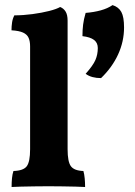

<svg xmlns="http://www.w3.org/2000/svg" viewBox="-20 -745 540 768"><path d="M26.4 3Q26.4 -16 28 -32.3Q29.6 -48.6 33.8 -61Q73.8 -62.2 87.1 -80.1Q100.4 -98 100.4 -148V-559.4Q100.4 -580 94.4 -593.6Q88.4 -607.2 72.4 -614.6Q56.4 -622 26 -623.8Q26 -639.6 28.3 -655.2Q30.6 -670.8 37.4 -683.6Q72.8 -683.6 109.9 -688.6Q147 -693.6 176.6 -701.1Q206.2 -708.6 220.6 -717Q234.4 -711.6 242.4 -698.7Q250.4 -685.8 250.4 -662.6V-148Q250.4 -98 263.6 -80.1Q276.8 -62.2 313.6 -61Q317.2 -48.6 318.8 -31.7Q320.4 -14.8 320.4 3Q306 2 282.4 1.5Q258.8 1 230.6 0.5Q202.4 0 173.8 0Q145.2 0 116.6 0.5Q88 1 64 1.5Q40 2 26.4 3ZM430.2 -724.6Q454.4 -717 465.3 -697.2Q476.2 -677.4 476.2 -635.2Q476.2 -579 452.4 -527.2Q428.6 -475.4 384.2 -432.6Q365.8 -432.6 350.2 -436.7Q334.6 -440.8 322.6 -449.8Q352.2 -483 361.7 -505.1Q371.2 -527.2 371.2 -552.8Q371.2 -573.8 356.1 -585.3Q341 -596.8 309.8 -600.4Q309.8 -624.8 312.4 -646.3Q315 -667.8 322.6 -693.4Q355.4 -696 383 -703.6Q410.6 -711.2 430.2 -724.6Z"/></svg>

Font: Vollkorn
Style: Regular
Weight: 400
Designer: Friedrich Althausen
Foundry: Friedrich Althausen
Version: Version 4.104